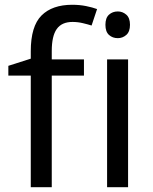

<svg xmlns="http://www.w3.org/2000/svg" viewBox="-20 -785 642 805"><path d="M15 -509 109 -539V-570Q109 -675 154 -720Q199 -765 283 -765Q314 -765 341 -759.5Q368 -754 387 -747L364 -678Q348 -683 327 -688Q306 -693 284 -693Q239 -693 218 -663.5Q197 -634 197 -571V-536H332V-468H197V0H109V-468H15ZM474 -737Q494 -737 509.5 -723.5Q525 -710 525 -681Q525 -652 509.5 -638.5Q494 -625 474 -625Q452 -625 437 -638.5Q422 -652 422 -681Q422 -710 437 -723.5Q452 -737 474 -737ZM517 -536V0H429V-536Z"/></svg>

Font: BC Sans
Style: Regular
Weight: 400
Designer: Monotype Design Team
Province of B.C.
Foundry: Monotype Imaging Inc.
Version: Version 2.000;GOOG;noto-source:20170915:90ef993387c0